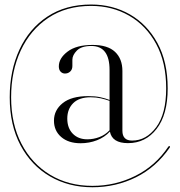

<svg xmlns="http://www.w3.org/2000/svg" viewBox="-20 -694 776 829"><path d="M550.5 -87Q611.5 -87 654.5 -144.8Q697.5 -202.5 697.5 -312.5Q697.5 -425 654.2 -504.5Q611 -584 537.8 -626.2Q464.5 -668.5 373.5 -668.5Q266 -668.5 188.5 -616.8Q111 -565 69.5 -475.8Q28 -386.5 28 -274Q28 -159 72.8 -73Q117.5 13 196.8 60.8Q276 108.5 379 108.5Q478 108.5 564.8 65.2Q651.5 22 707 -61Q710 -65 713 -62.5Q715 -60.5 713 -57Q654 28.5 567 71.5Q480 114.5 379 114.5Q276.5 114.5 195.8 67.5Q115 20.5 68.5 -66.8Q22 -154 22 -274Q22 -389 64 -479.8Q106 -570.5 184.8 -622.5Q263.5 -674.5 373.5 -674.5Q466 -674.5 540.8 -631.8Q615.5 -589 659.8 -508Q704 -427 704 -312.5Q704 -199 656.2 -137.5Q608.5 -76 532.5 -76Q464 -76 454.5 -126Q432 -101.5 398.8 -88.5Q365.5 -75.5 328 -75.5Q275.5 -75.5 244.2 -102.5Q213 -129.5 213 -173Q213 -218.5 250.8 -248.8Q288.5 -279 361 -279Q391.5 -279 413.2 -274.2Q435 -269.5 453 -262.5V-392Q453 -495.5 374.5 -495.5Q331.5 -495.5 312 -475.8Q292.5 -456 292.5 -436V-409Q292.5 -394 283.2 -385.2Q274 -376.5 260.5 -376.5Q249.5 -376.5 241.8 -384.5Q234 -392.5 234 -407.5Q234 -442.5 271.8 -471.2Q309.5 -500 380 -500Q445 -500 476.8 -470Q508.5 -440 508.5 -387.5V-129.5Q508.5 -87 550.5 -87ZM270.5 -182Q270.5 -141 294.2 -116.8Q318 -92.5 357 -92.5Q383.5 -92.5 408.8 -102Q434 -111.5 453 -131.5V-258.5Q435 -265 415 -269.5Q395 -274 371.5 -274Q321.5 -274 296 -248.5Q270.5 -223 270.5 -182Z"/></svg>

Font: Fraunces 144pt S000 Light
Style: Regular
Weight: 300
Version: Version 1.000; ttfautohint (v1.8.3)